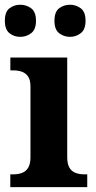

<svg xmlns="http://www.w3.org/2000/svg" viewBox="-26 -774 398 794"><path d="M16.6 0V-53H29Q49.3 -53 65.2 -59Q81.1 -64.9 90.5 -80.3Q100 -95.7 100 -124.1V-416.1Q100 -443.2 90.3 -457.4Q80.5 -471.7 64.6 -477.3Q48.7 -483 29 -483H16.8V-536H252V-123.9Q252 -95.8 261.3 -80.3Q270.5 -64.8 286.9 -58.9Q303.3 -53 323 -53H334.8V0ZM264.1 -621.6Q238 -621.6 218.6 -636.7Q199.2 -651.8 199.2 -688Q199.2 -725.2 218.6 -739.8Q238 -754.4 264.1 -754.4Q288 -754.4 307.9 -739.8Q327.8 -725.2 327.8 -688Q327.8 -651.8 307.9 -636.7Q288 -621.6 264.1 -621.6ZM57.8 -621.6Q32.4 -621.6 13.2 -636.7Q-5.9 -651.8 -5.9 -688Q-5.9 -725.2 13.2 -739.8Q32.4 -754.4 57.8 -754.4Q82.9 -754.4 102.8 -739.8Q122.8 -725.2 122.8 -688Q122.8 -651.8 102.8 -636.7Q82.9 -621.6 57.8 -621.6Z"/></svg>

Font: Noto Serif Telugu
Style: Regular
Weight: 400
Designer: Jelle Bosma - Monotype Design Team
Foundry: Monotype Imaging Inc.
Version: Version 2.003